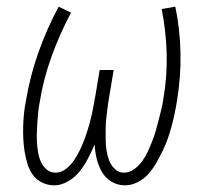

<svg xmlns="http://www.w3.org/2000/svg" viewBox="-20 -548 640 576"><path d="M143 8Q123 8 106 -0.5Q89 -9 78.5 -23.5Q68 -38 62.5 -56Q57 -74 54 -92.5Q51 -111 50 -130Q49 -149 49.5 -168.5Q50 -188 52 -207.5Q54 -227 58 -247Q70 -319 95 -390Q120 -461 156 -528L193 -510Q159 -446 134.5 -378Q110 -310 99 -241Q96 -226 94.5 -210.5Q93 -195 92 -180Q91 -165 90.5 -149.5Q90 -134 91 -119Q92 -104 94.5 -89.5Q97 -75 103 -62Q109 -49 120 -39.5Q131 -30 147 -30Q163 -30 177.5 -41Q192 -52 202 -67Q212 -82 219.5 -97.5Q227 -113 233 -129Q239 -145 244 -161.5Q249 -178 253 -194.5Q257 -211 260 -227.5Q263 -244 266 -260L279 -338H321L308 -260Q305 -244 303 -227.5Q301 -211 299 -194.5Q297 -178 297 -161.5Q297 -145 297 -129Q297 -113 299.5 -97Q302 -81 307.5 -66.5Q313 -52 324.5 -41Q336 -30 352 -30Q368 -30 382.5 -40.5Q397 -51 407 -65Q417 -79 424 -94.5Q431 -110 437 -125.5Q443 -141 447.5 -156.5Q452 -172 456 -188Q460 -204 464 -220Q468 -236 470 -251Q482 -320 480 -388Q478 -456 465 -521L506 -528Q520 -460 521.5 -389Q523 -318 511 -246Q508 -227 504 -208Q500 -189 495 -170Q490 -151 483.5 -132.5Q477 -114 468 -95.5Q459 -77 449 -59.5Q439 -42 425.5 -26.5Q412 -11 393 -1.5Q374 8 355 8Q333 8 314.5 -3Q296 -14 285.5 -32.5Q275 -51 270 -72Q265 -93 264 -115Q255 -94 244.5 -73.5Q234 -53 220 -35Q206 -17 185 -4.5Q164 8 143 8Z"/></svg>

Font: Iosevka Extralight Extended
Style: Italic
Weight: 200
Width: 7
Italic angle: -9°
Monospace: yes
Designer: Belleve Invis
Foundry: Belleve Invis
Version: Version 32.5.0; ttfautohint (v1.8.4)